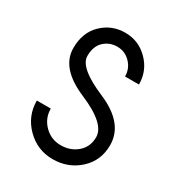

<svg xmlns="http://www.w3.org/2000/svg" viewBox="-161 -759 809 874"><g transform="rotate(30 244.0 -322.0)"><path d="M244.1 9.8Q163.1 9.8 106 -47.4Q48.8 -104.5 48.8 -185.5H122.1Q122.1 -134.8 157.7 -99.1Q193.4 -63.5 244.1 -63.5Q294.9 -63.5 330.6 -94.2Q366.2 -125 366.2 -175.8Q366.2 -246.1 219.7 -308.1Q73.2 -370.1 73.2 -476.1Q73.2 -557.6 123.3 -606Q173.3 -654.3 244.1 -654.3Q314.9 -654.3 365 -603.5Q415 -552.7 415 -481H341.8Q341.8 -522.5 313.2 -551.8Q284.7 -581.1 244.1 -581.1Q203.6 -581.1 175 -554.2Q146.5 -527.3 146.5 -476.1Q146.5 -415 293 -352.8Q439.5 -290.5 439.5 -175.8Q439.5 -94.7 382.3 -42.5Q325.2 9.8 244.1 9.8Z"/></g></svg>

Font: Catrinity
Style: Regular
Weight: 400
Designer: Alexander Lange
Foundry: High-Logic / Made with FontCreator
Version: Version 2.090;May 20, 2024;FontCreator 15.0.0.2974 64-bit